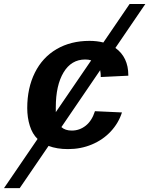

<svg xmlns="http://www.w3.org/2000/svg" viewBox="-93 -745 755 972"><path d="M251.5 9.8Q195.3 9.8 152.8 -6.3L6.8 207.5H-72.8L97.2 -41.5Q70.8 -66.9 57.9 -108.4Q44.9 -149.9 44.9 -198.2Q44.9 -299.3 83.5 -377Q122.1 -454.6 193.6 -496.3Q265.1 -538.1 359.9 -538.1Q398.4 -538.1 430.2 -529.8L563 -724.6H642.6L491.2 -502.4Q556.6 -455.1 556.6 -364.3V-361.8L417 -355V-361.3Q417 -372.1 414.1 -389.6L217.8 -101.6Q236.8 -84 270.5 -84Q309.6 -84 340.8 -108.6Q372.1 -133.3 387.7 -182.1L524.4 -175.8Q507.3 -122.1 467.8 -79.6Q428.2 -37.1 372.3 -13.7Q316.4 9.8 251.5 9.8ZM189.5 -177.2 368.7 -439.5Q355.5 -443.8 338.4 -443.8Q268.1 -443.8 228.8 -378.4Q189.5 -313 189.5 -201.7Z"/></svg>

Font: Liberation Mono
Style: Bold Italic
Weight: 700
Italic angle: -12°
Monospace: yes
Designer: Steve Matteson
Foundry: Ascender Corporation
Version: Version 2.1.5